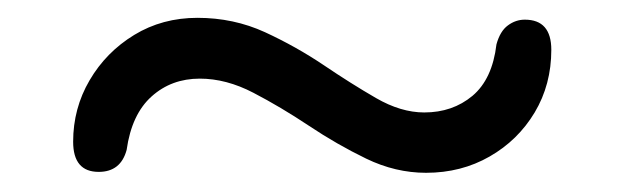

<svg xmlns="http://www.w3.org/2000/svg" viewBox="-20 -452 682 210"><path d="M446 -263Q412.5 -263 380.5 -278.5Q348.5 -294 317.8 -314.5Q287 -335 257.2 -350.5Q227.5 -366 198.5 -366Q167.5 -366 145.8 -346.5Q124 -327 118.5 -288Q112 -264 88 -264Q60 -264 60 -297Q60 -333.5 78 -364.2Q96 -395 126.8 -413.8Q157.5 -432.5 196 -432.5Q235.5 -432.5 269.8 -416.8Q304 -401 334 -380.8Q364 -360.5 391.2 -344.8Q418.5 -329 444 -329Q475 -329 496.8 -347.2Q518.5 -365.5 523 -403.5Q527 -418 535.5 -424.2Q544 -430.5 554 -430.5Q583 -430.5 583 -397.5Q583 -359.5 564.8 -329Q546.5 -298.5 515.5 -280.8Q484.5 -263 446 -263Z"/></svg>

Font: Fraunces 9pt S000 SemiBold
Style: Regular
Weight: 600
Version: Version 1.000; ttfautohint (v1.8.3)